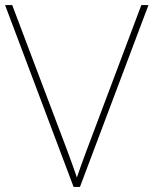

<svg xmlns="http://www.w3.org/2000/svg" viewBox="-20 -734 603 754"><path d="M563 -714H535L320 -143C303 -98 292 -67 282 -37C272 -67 258 -105 244 -143L28 -714H0L269 0H294Z"/></svg>

Font: Noto Sans Canadian Aboriginal Thin
Style: Regular
Weight: 100
Designer: Monotype Design Team, Typotheque's Kevin King
Foundry: Monotype Imaging Inc.
Version: Version 2.004